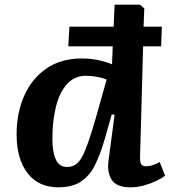

<svg xmlns="http://www.w3.org/2000/svg" viewBox="-20 -787 733 821"><path d="M229 14Q144 14 97.5 -47Q51 -108 51 -212Q51 -305 84 -378.5Q117 -452 179 -494.5Q241 -537 330 -537Q370 -537 404.5 -529Q439 -521 459 -512L462 -589H272L277 -673H466L470 -767H578L597 -751L594 -673H672L669 -589H592L579 -120Q578 -96 583 -86Q588 -76 606 -76Q618 -76 633.5 -81Q649 -86 663 -94L686 -36Q674 -26 650.5 -14.5Q627 -3 597.5 5.5Q568 14 538 14Q478 14 457.5 -18.5Q437 -51 444 -100L470 -296L458 -298L426 -186Q408 -125 385.5 -80Q363 -35 326 -10.5Q289 14 229 14ZM267 -73Q292 -73 310 -88.5Q328 -104 346 -149Q364 -194 389 -280L436 -447Q419 -454 394.5 -458.5Q370 -463 348 -463Q298 -463 266 -427Q234 -391 219 -330Q204 -269 204 -193Q204 -138 218.5 -105.5Q233 -73 267 -73Z"/></svg>

Font: Literata 7pt
Style: Bold Italic
Weight: 700
Italic angle: -2°
Designer: Latin by Veronika Burian and Jose Scaglione. Greek by Irene Vlachou. Cyrillic by Vera Evstafieva
Foundry: TypeTogether
Version: Version 3.002